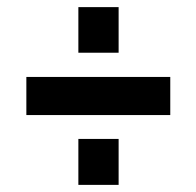

<svg xmlns="http://www.w3.org/2000/svg" viewBox="-20 -567 551 539"><path d="M200 -419V-547H313V-419ZM200 -48V-177H313V-48ZM54 -244V-351H458V-244Z"/></svg>

Font: IngvarSans
Style: Bold
Weight: 700
Version: Version 3.000